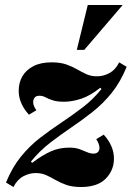

<svg xmlns="http://www.w3.org/2000/svg" viewBox="-20 -740 528 770"><path d="M34 10 4 -8Q29 -69 64 -112Q99 -155 140.5 -187Q182 -219 225.5 -248Q269 -277 310.5 -308.5Q352 -340 387 -383L382 -388Q342 -356 305.5 -344Q269 -332 237 -332Q208 -332 190.5 -338Q173 -344 162 -350Q151 -356 138 -356Q124 -356 118.5 -348Q113 -340 113 -331Q113 -321 117.5 -312Q122 -303 126 -298L96 -280Q76 -302 65.5 -326Q55 -350 55 -376Q55 -408 69.5 -433.5Q84 -459 113.5 -474.5Q143 -490 187 -490Q222 -490 246 -481.5Q270 -473 289 -462Q308 -451 326.5 -442.5Q345 -434 369 -434Q395 -434 419 -447Q443 -460 458 -490L488 -472Q463 -411 428 -367.5Q393 -324 351 -291Q309 -258 265.5 -228.5Q222 -199 180.5 -167Q139 -135 104 -92L109 -87Q150 -118 184 -133Q218 -148 258 -148Q282 -148 298.5 -142Q315 -136 328.5 -130Q342 -124 355 -124Q367 -124 373 -130.5Q379 -137 379 -147Q379 -155 375 -165Q371 -175 366 -182L396 -200Q416 -178 426.5 -154Q437 -130 437 -104Q437 -57 404 -23.5Q371 10 305 10Q270 10 246 1.5Q222 -7 203 -18Q184 -29 165.5 -37.5Q147 -46 123 -46Q98 -46 73.5 -33Q49 -20 34 10ZM472 -720 318 -540H288L332 -720Z"/></svg>

Font: Brygada 1918
Style: Italic
Weight: 400
Italic angle: -8°
Designer: Mateusz Machalski | Borys Kosmynka | Przemek Hoffer
Foundry: NIEPODLEGLA 2018
Version: Version 3.006